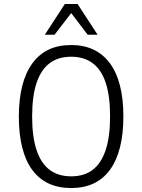

<svg xmlns="http://www.w3.org/2000/svg" viewBox="-20 -940 717 968"><path d="M339 8Q274 8 225 -15Q176 -38 142.5 -83.5Q109 -129 92 -196.5Q75 -264 75 -351Q75 -439 92 -506.5Q109 -574 143 -620.5Q177 -667 225.5 -690Q274 -713 339 -713Q403 -713 452 -689.5Q501 -666 534.5 -620.5Q568 -575 585 -508Q602 -441 602 -352Q602 -265 585 -197.5Q568 -130 534.5 -84Q501 -38 452 -15Q403 8 339 8ZM339 -51Q404 -51 447 -83.5Q490 -116 512.5 -183Q535 -250 535 -353Q535 -456 513 -522.5Q491 -589 447 -621.5Q403 -654 339 -654Q274 -654 230.5 -621.5Q187 -589 164.5 -522.5Q142 -456 142 -352Q142 -250 164.5 -183Q187 -116 230.5 -83.5Q274 -51 339 -51ZM206 -765 307 -920H371L472 -765H422L339 -874L255 -765Z"/></svg>

Font: Nunito Sans 7pt Condensed Light
Style: Regular
Weight: 300
Width: 3
Designer: Vernon Adams
Foundry: Vernon Adams
Version: Version 3.101;gftools[0.9.27]